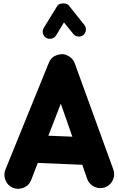

<svg xmlns="http://www.w3.org/2000/svg" viewBox="-20 -1054 712 1161"><path d="M55.7 80.6Q24.4 66.4 12.2 33.4Q0 0.5 13.7 -30.8L276.4 -677.2Q291 -710.4 326.7 -721.9Q362.3 -733.4 393.6 -715.8Q420.9 -700.2 431.2 -673.3L664.6 -30.8Q677.2 1 663.1 33.2Q648.9 65.4 617.2 78.1Q585.4 90.3 553.2 76.4Q521 62.5 508.3 30.8L477.5 -57.6L208.5 -68.8L167 38.6Q153.3 69.8 120.1 82Q86.9 94.2 55.7 80.6ZM347.7 -427.2 272.5 -233.4 417.5 -227.5ZM258.3 -825.7Q243.7 -835 239.5 -852.5Q235.4 -870.1 244.6 -885.3L325.7 -1017.1Q332 -1027.8 346.2 -1031.5Q360.4 -1035.2 375 -1032.5Q389.6 -1029.8 396.5 -1020.5L490.2 -902.8Q501 -889.2 499.3 -871.1Q497.6 -853 483.4 -841.8Q469.7 -831.1 451.7 -833.3Q433.6 -835.4 422.9 -849.1L366.7 -918.5L318.8 -839.4Q309.6 -824.7 291.5 -820.6Q273.4 -816.4 258.3 -825.7Z"/></svg>

Font: Mikhak Black
Style: Regular
Weight: 900
Designer: Amin Abedi
Version: Version 3.3